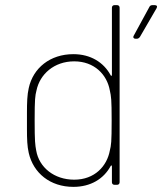

<svg xmlns="http://www.w3.org/2000/svg" viewBox="-20 -720 632 748"><path d="M411 -427C384 -477 333 -509 266 -509C175 -509 109 -455 92 -377C86 -351 85 -320 85 -281C85 -271 85 -260 85 -249C85 -238 85 -227 85 -218C85 -178 86 -150 92 -124C110 -46 175 8 266 8C333 8 384 -23 411 -73C413 -77 416 -76 416 -72V-10C416 -4 420 0 426 0H436C442 0 446 -4 446 -10V-690C446 -696 442 -700 436 -700H426C420 -700 416 -696 416 -690V-428C416 -424 413 -423 411 -427ZM562 -693 501 -581C497 -574 501 -569 508 -569H513C518 -569 522 -572 525 -576L590 -688C594 -695 591 -700 583 -700H574C569 -700 564 -698 562 -693ZM408 -134C397 -73 349 -20 269 -20C191 -20 132 -68 121 -134C117 -156 115 -168 115 -251C115 -335 117 -347 122 -367C135 -431 191 -481 269 -481C347 -481 397 -430 408 -367C413 -345 415 -333 415 -250C415 -166 413 -154 408 -134Z"/></svg>

Font: Barlow Thin
Style: Regular
Weight: 250
Designer: Jeremy Tribby
Foundry: Tribby Type
Version: Version 1.422;hotconv 1.0.109;makeotfexe 2.5.65596